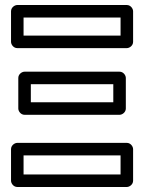

<svg xmlns="http://www.w3.org/2000/svg" viewBox="-20 -721 575 766"><path d="M74 -579V-651H461V-579ZM24 -554C24 -543.3 33.9 -529 49 -529H486C496.7 -529 511 -538.9 511 -554V-676C511 -686.7 501.1 -701 486 -701H49C38.3 -701 24 -691.1 24 -676ZM103 -313V-385H432V-313ZM53 -288C53 -277.3 62.9 -263 78 -263H457C467.7 -263 482 -272.9 482 -288V-410C482 -420.7 472.1 -435 457 -435H78C67.3 -435 53 -425.1 53 -410ZM74 -25V-101H461V-25ZM24 0C24 10.7 33.9 25 49 25H486C496.7 25 511 15.1 511 0V-126C511 -136.7 501.1 -151 486 -151H49C38.3 -151 24 -141.1 24 -126Z"/></svg>

Font: Fog Sans
Style: Outline
Weight: 700
Foundry: Intel Corporation
Version: Version 1.00